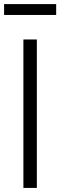

<svg xmlns="http://www.w3.org/2000/svg" viewBox="-39 -921 295 941"><path d="M141.6 -727.5H75.7V0H141.6ZM236.3 -900.9H-19V-847.7H236.3Z"/></svg>

Font: Raveo Display Display Light
Style: Regular
Weight: 300
Designer: Jakub Foglar, Rasmus Andersson (Inter)
Foundry: Jakubfoglar.com
Version: Version 1.100;Glyphs 3.2.3 (3260)